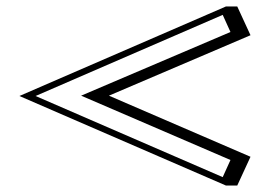

<svg xmlns="http://www.w3.org/2000/svg" viewBox="-20 -645 855 594"><path d="M693 -150 231 -349 693 -546 669 -599 90 -348 669 -97ZM317 -349 755 -160 714 -71H679L40 -348L679 -625H714L755 -536Z"/></svg>

Font: Jacques Francois Shadow
Style: Regular
Weight: 400
Designer: Alexei Vanyashin, Nikita Kanarev (i@xarsok.ru)
Foundry: Cyreal (www.cyreal.org)
Version: Version 1.003